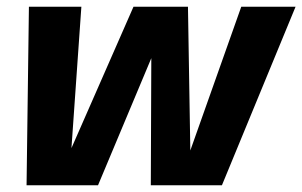

<svg xmlns="http://www.w3.org/2000/svg" viewBox="-20 -551 899 571"><path d="M59 0 66 -531H222L192.5 -110.5L377 -531H539L546 -103.5L697.5 -531H859L640 0H428.5L430 -378L271.5 0Z"/></svg>

Font: Epilogue
Style: Bold Italic
Weight: 700
Italic angle: -12°
Designer: Tyler Finck
Foundry: Etcetera Type Co
Version: Version 2.111; ttfautohint (v1.8.3)